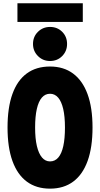

<svg xmlns="http://www.w3.org/2000/svg" viewBox="-20 -1128 602 1156"><path d="M281.2 7.8Q198.7 7.8 141.6 -34.4Q84.5 -76.7 54.9 -158.7Q25.4 -240.7 25.4 -360.4Q25.4 -480 54.7 -561.8Q84 -643.6 140.9 -685.5Q197.8 -727.5 281.2 -727.5Q362.8 -727.5 419.9 -685.3Q477.1 -643.1 507.1 -561.3Q537.1 -479.5 537.1 -360.4Q537.1 -241.2 507.6 -159.2Q478 -77.1 420.9 -34.7Q363.8 7.8 281.2 7.8ZM281.2 -156.2Q311 -156.2 331.1 -179.7Q351.1 -203.1 361.1 -248.5Q371.1 -293.9 371.1 -360.4Q371.1 -426.8 360.6 -471.9Q350.1 -517.1 330.1 -540.3Q310.1 -563.5 281.2 -563.5Q252 -563.5 231.9 -540.3Q211.9 -517.1 201.7 -471.9Q191.4 -426.8 191.4 -360.4Q191.4 -293.9 202.1 -248.5Q212.9 -203.1 232.9 -179.7Q252.9 -156.2 281.2 -156.2ZM281.2 -760.7Q238.3 -760.7 208.5 -790.5Q178.7 -820.3 178.7 -863.3Q178.7 -907.2 208.5 -936.5Q238.3 -965.8 281.2 -965.8Q325.2 -965.8 354.5 -936.5Q383.8 -907.2 383.8 -863.3Q383.8 -820.3 354.5 -790.5Q325.2 -760.7 281.2 -760.7ZM85 -996.1V-1108.4H478.5V-996.1Z"/></svg>

Font: Reddit Mono Black
Style: Regular
Weight: 900
Monospace: yes
Designer: Stephen Hutchings
Foundry: Reddit
Version: Version 1.014